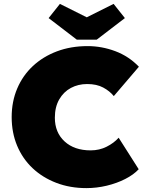

<svg xmlns="http://www.w3.org/2000/svg" viewBox="-20 -957 745 987"><path d="M424 10Q340 10 269.5 -17Q199 -44 147.5 -92.5Q96 -141 68 -208Q40 -275 40 -355Q40 -435 68.5 -502Q97 -569 149 -617.5Q201 -666 272.5 -693Q344 -720 430 -720Q503 -720 572.5 -694Q642 -668 694 -614L565 -463Q544 -489 510.5 -507Q477 -525 428 -525Q382 -525 344.5 -505Q307 -485 284.5 -446Q262 -407 262 -352Q262 -276 312 -230Q362 -184 446 -184Q491 -184 528.5 -203Q566 -222 590 -249L693 -87Q667 -59 624 -37Q581 -15 529 -2.5Q477 10 424 10ZM375 -753 230 -864 288 -937 426 -868 564 -937 622 -864 477 -753Z"/></svg>

Font: Lexend Black
Style: Regular
Weight: 900
Designer: Bonnie Shaver-Troup, Thomas Jockin
Foundry: Lexend
Version: Version 1.007; ttfautohint (v1.8.3)